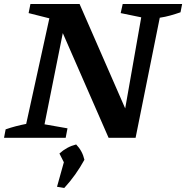

<svg xmlns="http://www.w3.org/2000/svg" viewBox="-23 -684 924 953"><path d="M586 -664H881L873 -623Q847 -614 822 -607Q797 -600 770 -596L650 0H516L268 -567L299 -571L198 -67L312 -47L303 0H-3L5 -42Q31 -51 56 -57.5Q81 -64 107 -69L222 -593L119 -619L128 -664H372L618 -101L590 -98L678 -598L576 -619ZM260 243 296 114 396 109Q354 186 296 249ZM311 155 272 78Q308 45 355 33Q386 65 396 109Z"/></svg>

Font: Piazzolla Thin
Style: Bold Italic
Weight: 700
Italic angle: -11.3°
Version: Version 2.005